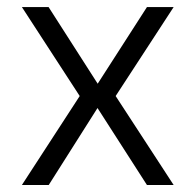

<svg xmlns="http://www.w3.org/2000/svg" viewBox="-20 -528 558 548"><path d="M207.5 -253.9 42.5 -507.8H118.7L258.8 -289.1L399.4 -507.8H475.6L310.1 -253.9L475.6 0H399.4L258.3 -219.7L119.1 0H42.5Z"/></svg>

Font: Giphurs Light
Style: Regular
Weight: 300
Version: Version 0.920; ttfautohint (v1.8.4.7-5d5b)